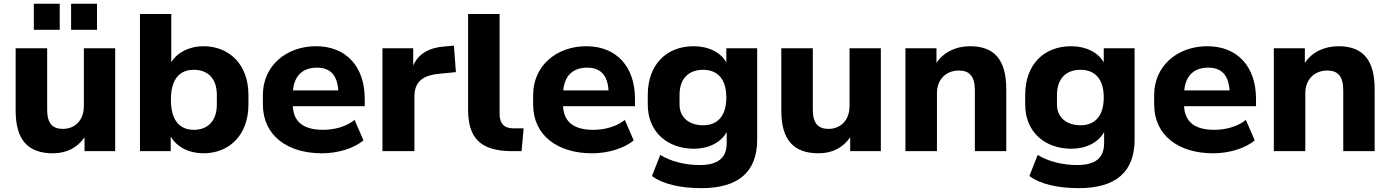

<svg xmlns="http://www.w3.org/2000/svg" viewBox="-20 -792 7284 1006"><path d="M257.3 11.2C330.1 11.2 386.2 -19 422.9 -72.8V0H583.5V-539.1H419.4V-235.8C419.4 -163.1 374 -116.7 309.1 -116.7C255.9 -116.7 227.1 -145 227.1 -216.8V-539.1H62V-212.9C62 -60.5 125 11.2 257.3 11.2ZM293 -635.7V-772.5H157.2V-635.7ZM488.3 -635.7V-772.5H352.5V-635.7Z M1045.9 11.2C1180.2 11.2 1281.7 -83 1281.7 -244.6V-294.4C1281.7 -455.6 1180.2 -549.8 1045.9 -549.8C973.6 -549.8 910.2 -518.6 877.4 -466.3V-718.8H713.4V0H874.5V-76.7C906.7 -21 971.2 11.2 1045.9 11.2ZM996.1 -111.8C920.9 -111.8 875.5 -161.6 875.5 -269.5C875.5 -377.9 920.9 -426.3 996.1 -426.3C1064 -426.3 1116.2 -385.7 1116.2 -294.4V-244.6C1116.2 -153.8 1064 -111.8 996.1 -111.8Z M1666.5 11.2C1748.5 11.2 1833.5 -13.7 1884.3 -56.6L1837.9 -163.6C1793.9 -127.9 1731 -111.8 1671.9 -111.8C1575.2 -111.8 1518.1 -149.9 1514.2 -235.4H1891.1V-273.9C1891.1 -442.4 1794.4 -549.8 1635.7 -549.8C1479 -549.8 1357.4 -446.3 1357.4 -294.4V-244.6C1357.4 -82 1485.8 11.2 1666.5 11.2ZM1640.6 -437.5C1708.5 -437.5 1747.1 -400.4 1752.4 -318.4H1515.1C1522.5 -398.9 1569.3 -437.5 1640.6 -437.5Z M2151.4 0V-285.6C2151.4 -360.4 2191.4 -397 2280.3 -405.3L2368.7 -414.1L2358.4 -552.7L2311.5 -548.8C2229 -543 2171.4 -510.3 2145 -448.2V-539.1H1983.9V0Z M2663.6 0H2712.9L2723.6 -119.6H2669.9C2619.6 -119.6 2597.7 -147 2597.7 -195.3V-718.8H2432.6V-218.8C2432.6 -76.2 2489.3 0 2663.6 0Z M3082.5 11.2C3164.6 11.2 3249.5 -13.7 3300.3 -56.6L3253.9 -163.6C3210 -127.9 3147 -111.8 3087.9 -111.8C2991.2 -111.8 2934.1 -149.9 2930.2 -235.4H3307.1V-273.9C3307.1 -442.4 3210.4 -549.8 3051.8 -549.8C2895 -549.8 2773.4 -446.3 2773.4 -294.4V-244.6C2773.4 -82 2901.9 11.2 3082.5 11.2ZM3056.6 -437.5C3124.5 -437.5 3163.1 -400.4 3168.5 -318.4H2931.2C2938.5 -398.9 2985.4 -437.5 3056.6 -437.5Z M3655.8 193.8C3847.2 193.8 3947.3 109.9 3947.3 -60.1V-539.1H3785.6V-464.8C3755.9 -518.6 3691.4 -549.8 3614.7 -549.8C3472.7 -549.8 3374 -454.6 3374 -294.4V-244.6C3374 -97.7 3480 -12.7 3615.7 -12.7C3692.9 -12.7 3757.3 -45.4 3787.6 -100.1V-42C3787.6 36.1 3740.7 72.8 3646 72.8C3572.3 72.8 3493.7 54.2 3439.5 19.5L3396 130.4C3456.5 174.8 3549.8 193.8 3655.8 193.8ZM3663.6 -135.7C3597.2 -135.7 3540.5 -171.4 3540.5 -244.6V-294.4C3540.5 -382.3 3590.3 -426.3 3663.6 -426.3C3739.7 -426.3 3785.6 -377.9 3785.6 -281.2C3785.6 -184.1 3739.7 -135.7 3663.6 -135.7Z M4269 11.2C4341.8 11.2 4397.9 -19 4434.6 -72.8V0H4595.2V-539.1H4431.2V-235.8C4431.2 -163.1 4385.7 -116.7 4320.8 -116.7C4267.6 -116.7 4238.8 -145 4238.8 -216.8V-539.1H4073.7V-212.9C4073.7 -60.5 4136.7 11.2 4269 11.2Z M4889.2 0V-304.2C4889.2 -373.5 4934.6 -422.4 5004.4 -422.4C5058.1 -422.4 5087.9 -394 5087.9 -318.8V0H5252.4V-325.7C5252.4 -479.5 5189.5 -549.8 5063 -549.8C4987.8 -549.8 4923.8 -518.6 4886.7 -462.4V-539.1H4724.1V0Z M5633.3 193.8C5824.7 193.8 5924.8 109.9 5924.8 -60.1V-539.1H5763.2V-464.8C5733.4 -518.6 5668.9 -549.8 5592.3 -549.8C5450.2 -549.8 5351.6 -454.6 5351.6 -294.4V-244.6C5351.6 -97.7 5457.5 -12.7 5593.3 -12.7C5670.4 -12.7 5734.9 -45.4 5765.1 -100.1V-42C5765.1 36.1 5718.3 72.8 5623.5 72.8C5549.8 72.8 5471.2 54.2 5417 19.5L5373.5 130.4C5434.1 174.8 5527.3 193.8 5633.3 193.8ZM5641.1 -135.7C5574.7 -135.7 5518.1 -171.4 5518.1 -244.6V-294.4C5518.1 -382.3 5567.9 -426.3 5641.1 -426.3C5717.3 -426.3 5763.2 -377.9 5763.2 -281.2C5763.2 -184.1 5717.3 -135.7 5641.1 -135.7Z M6336.4 11.2C6418.5 11.2 6503.4 -13.7 6554.2 -56.6L6507.8 -163.6C6463.9 -127.9 6400.9 -111.8 6341.8 -111.8C6245.1 -111.8 6188 -149.9 6184.1 -235.4H6561V-273.9C6561 -442.4 6464.4 -549.8 6305.7 -549.8C6148.9 -549.8 6027.3 -446.3 6027.3 -294.4V-244.6C6027.3 -82 6155.8 11.2 6336.4 11.2ZM6310.5 -437.5C6378.4 -437.5 6417 -400.4 6422.4 -318.4H6185.1C6192.4 -398.9 6239.3 -437.5 6310.5 -437.5Z M6819.3 0V-304.2C6819.3 -373.5 6864.7 -422.4 6934.6 -422.4C6988.3 -422.4 7018.1 -394 7018.1 -318.8V0H7182.6V-325.7C7182.6 -479.5 7119.6 -549.8 6993.2 -549.8C6918 -549.8 6854 -518.6 6816.9 -462.4V-539.1H6654.3V0Z"/></svg>

Font: Winston ExtraBold
Style: Regular
Weight: 800
Designer: Vernon Adams, Kim Jin-seong, David Berlow, Cristiano Sobral
Foundry: The Winston Project Authors
Version: Version 3.004